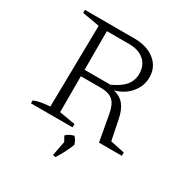

<svg xmlns="http://www.w3.org/2000/svg" viewBox="-194 -801 1107 1158"><g transform="rotate(30 360.0 -222.0)"><path d="M598 -44 697 -23V0H538L505 -182Q494 -243 466 -267.5Q438 -292 381 -292H217V-337H423Q485 -365 513 -399.5Q541 -434 541 -480Q541 -539 502.5 -572.5Q464 -606 398 -606H243V-42L354 -23V0H64V-20Q80 -28 107.5 -33.5Q135 -39 175 -42L184 -609L64 -630V-651H408Q497 -651 551 -607.5Q605 -564 605 -493Q605 -432 565 -384Q525 -336 459 -318Q505 -307 531.5 -274.5Q558 -242 570 -182ZM335 203 357 89 416 86Q404 116 389 146Q374 176 354 207ZM363 117 335 67Q348 54 361 48Q374 42 389 38Q398 47 404.5 58.5Q411 70 416 86Z"/></g></svg>

Font: Piazzolla Thin ExtraLight
Style: Regular
Weight: 250
Version: Version 2.005